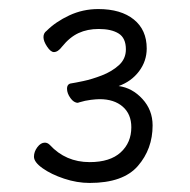

<svg xmlns="http://www.w3.org/2000/svg" viewBox="-20 -728 420 424"><path d="M242 -538Q272 -534 294.5 -509.5Q317 -485 317 -451Q317 -399 284.5 -361.5Q252 -324 178 -324Q150 -324 121.5 -333.5Q93 -343 74 -356.5Q55 -370 55 -382Q55 -393 62.5 -403Q70 -413 79 -413Q85 -413 90 -408Q125 -370 178 -370Q223 -370 246.5 -391.5Q270 -413 270 -447Q270 -476 251 -492.5Q232 -509 200 -509Q193 -509 180.5 -507.5Q168 -506 155 -502Q154 -502 153.5 -501.5Q153 -501 152 -501Q143 -501 135.5 -511.5Q128 -522 128 -532Q128 -543 138 -544Q145 -545 164 -549Q183 -553 205 -561.5Q227 -570 242.5 -584Q258 -598 258 -619Q258 -644 242 -654Q226 -664 198 -664Q173 -664 153.5 -655Q134 -646 117 -625Q108 -613 99 -613Q92 -613 84 -625Q76 -637 76 -646Q76 -655 83 -660Q103 -680 133 -694Q163 -708 197 -708Q247 -708 275.5 -685Q304 -662 304 -621Q304 -593 287 -570.5Q270 -548 242 -538Z"/></svg>

Font: Moon Stars Kai T Light
Style: Regular
Weight: 300
Designer: GuiWonder
Version: Version 1.101